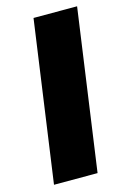

<svg xmlns="http://www.w3.org/2000/svg" viewBox="-108 -743 530 796"><g transform="rotate(-15 156.5 -345.0)"><path d="M209 0H22L119 -690H306Z"/></g></svg>

Font: Exo 2.0 Extra Bold
Style: Italic
Weight: 800
Italic angle: -8°
Designer: Natanael Gama
Version: Version 1.001;PS 001.001;hotconv 1.0.70;makeotf.lib2.5.58329